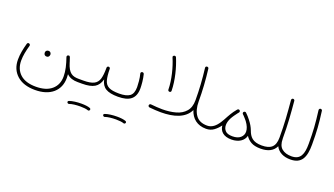

<svg xmlns="http://www.w3.org/2000/svg" viewBox="-72 -1188 3485 2001"><g transform="rotate(20 1671.0 -188.0)"><path d="M352.5 225.1C437 225.1 503.4 204.1 551.8 162.6C599.6 120.6 623.5 64.5 623.5 -6.3C623.5 -19.5 623 -33.2 621.6 -47.4C654.3 -15.6 695.3 -4.4 744.6 -4.4H745.1C756.8 -4.4 762.7 -10.3 762.7 -22C762.7 -33.7 756.8 -39.6 745.1 -39.6H744.6C673.3 -39.6 629.4 -58.6 597.2 -164.6L595.7 -170.4L594.7 -173.3V-173.8C590.3 -188.5 585 -204.1 579.1 -220.7C576.2 -229 571.3 -233.4 564 -233.4C561.5 -233.4 558.6 -232.9 555.7 -231.4C547.4 -229 543.9 -221.2 543.9 -215.8C543.9 -213.4 544.4 -211.4 545.4 -209C570.8 -134.8 586.9 -72.8 586.9 -8.8C586.9 52.2 566.4 101.1 524.9 136.7C483.4 172.4 425.3 189.9 349.6 189.9C273.9 189.9 215.8 171.9 175.3 135.7C134.8 99.1 114.3 48.8 114.3 -15.1C114.3 -68.4 126 -125 143.6 -187C144 -189 144.5 -190.9 144.5 -192.9C144.5 -198.7 141.1 -207 131.8 -209.5C129.4 -210.4 127 -210.9 124.5 -210.9C117.2 -210.9 112.3 -206.5 109.4 -198.2C91.3 -133.3 79.1 -72.3 79.1 -13.2C79.1 59.6 103.5 117.2 151.9 160.6C200.2 203.6 267.1 225.1 352.5 225.1ZM316.9 -178.2C316.9 -172.9 318.4 -168 318.8 -163.6C322.3 -153.3 331.1 -143.6 347.2 -143.6C372.1 -143.6 379.4 -163.1 379.4 -177.2C379.4 -183.1 377.4 -188.5 374 -193.8C369.6 -201.2 361.3 -207 348.1 -207C328.6 -207 316.9 -192.4 316.9 -178.2Z M727.1 -22C727.1 -12.2 735.4 -4.4 745.1 -4.4H793.9C806.2 -4.4 812 -10.3 812 -22C812 -33.7 806.2 -39.6 793.9 -39.6H745.1C735.4 -39.6 727.1 -32.2 727.1 -22Z M775.9 -22C775.9 -12.2 784.2 -4.4 793.9 -4.4C854 -4.4 899.4 -13.7 930.2 -32.2C960.9 -50.3 981.9 -81.5 994.1 -125C1003.4 -80.6 1023.4 -49.8 1053.7 -31.7C1083.5 -13.7 1128.9 -4.4 1189.5 -4.4H1189.9C1201.7 -4.4 1207.5 -10.3 1207.5 -22C1207.5 -33.7 1201.7 -39.6 1189.9 -39.6H1189.5C1138.2 -39.6 1099.6 -45.9 1074.7 -59.1C1049.3 -72.3 1032.7 -93.8 1024.4 -124.5C1016.1 -154.8 1011.7 -195.8 1011.2 -247.6V-249C1011.2 -257.3 1004.4 -265.1 995.1 -265.6H992.7C984.4 -265.6 976.1 -259.8 975.6 -248.5V-243.2C975.6 -192.9 971.2 -152.8 962.4 -123C953.1 -93.3 935.5 -71.8 909.7 -59.1C883.8 -45.9 845.2 -39.6 793.9 -39.6C784.2 -39.6 775.9 -32.2 775.9 -22ZM716.3 230.5C719.7 237.8 726.6 241.2 731.9 241.2C733.4 241.2 734.9 241.2 736.3 240.7C765.6 229.5 813 224.6 858.4 224.6C893.1 224.6 925.8 228 944.8 235.4C946.3 235.8 948.2 236.3 949.7 236.3C953.6 236.3 959.5 233.9 963.4 227.5C964.8 225.1 965.3 223.1 965.3 220.7C965.3 216.8 963.9 210 956.1 206.1C932.6 196.8 897.5 192.9 858.4 192.9C812 192.9 761.2 198.7 726.6 210.9C719.2 213.4 715.3 217.8 715.3 224.1C715.3 226.1 715.8 228 716.3 230.5Z M1172.4 -22C1172.4 -12.2 1180.2 -4.4 1189.9 -4.4C1316.9 -4.4 1381.3 -51.3 1381.3 -167C1381.3 -184.1 1379.9 -207.5 1377 -237.3C1374 -266.6 1369.1 -293.5 1362.8 -318.4C1360.4 -327.6 1352.1 -332.5 1345.7 -332.5C1344.2 -332.5 1342.8 -332.5 1341.3 -332C1331.5 -330.1 1326.7 -324.7 1326.7 -315.4C1326.7 -314 1326.7 -312.5 1327.1 -311C1333.5 -287.1 1338.4 -261.2 1340.8 -232.9C1343.3 -204.1 1344.7 -182.1 1344.7 -167C1344.7 -118.2 1332 -85 1307.1 -66.9C1282.2 -48.8 1243.2 -39.6 1189.9 -39.6C1178.2 -39.6 1172.4 -33.7 1172.4 -22ZM1112.3 230.5C1115.7 237.8 1122.6 241.2 1127.9 241.2C1129.4 241.2 1130.9 241.2 1132.3 240.7C1161.6 229.5 1209 224.6 1254.4 224.6C1289.1 224.6 1321.8 228 1340.8 235.4C1342.3 235.8 1344.2 236.3 1345.7 236.3C1349.6 236.3 1355.5 233.9 1359.4 227.5C1360.8 225.1 1361.3 223.1 1361.3 220.7C1361.3 216.8 1359.9 210 1352.1 206.1C1328.6 196.8 1293.5 192.9 1254.4 192.9C1208 192.9 1157.2 198.7 1122.6 210.9C1115.2 213.4 1111.3 217.8 1111.3 224.1C1111.3 226.1 1111.8 228 1112.3 230.5Z M1940.9 -597.7C1955.6 -479 1962.9 -362.3 1962.9 -246.6C1962.9 -193.4 1949.7 -151.9 1923.3 -122.1C1897 -91.8 1861.8 -70.3 1817.4 -58.1C1772.9 -45.9 1723.1 -39.6 1668.9 -39.6C1629.9 -39.6 1588.4 -43 1542 -47.4H1539.6C1531.2 -47.4 1523.9 -41 1522.5 -31.7V-30.3C1522.5 -22 1528.3 -13.7 1538.6 -12.2C1583.5 -7.8 1626.5 -4.9 1666 -4.9C1808.6 -4.9 1929.7 -41.5 1977.5 -143.1C2004.4 -57.1 2068.8 -4.4 2166.5 -4.4H2167C2178.7 -4.4 2184.6 -10.3 2184.6 -22C2184.6 -33.7 2178.7 -39.6 2167 -39.6H2166.5C2108.9 -39.6 2066.4 -58.1 2039.6 -95.2C2012.2 -132.3 1998.5 -182.6 1998.5 -246.6C1998.5 -364.3 1991.2 -481 1976.1 -602.1C1975.6 -612.3 1965.8 -617.2 1958.5 -617.2H1956.1C1945.8 -615.7 1940.9 -610.4 1940.9 -600.6V-597.7ZM1585.4 -584C1624 -494.6 1658.7 -362.3 1659.7 -253.9C1660.2 -243.7 1668.5 -236.8 1676.8 -236.8H1678.2C1689.5 -237.3 1695.3 -243.2 1695.3 -253.9V-255.9C1693.4 -370.1 1658.7 -503.4 1619.1 -597.2C1615.2 -606.9 1606.4 -608.4 1602.1 -608.4C1599.6 -608.4 1597.7 -607.9 1595.2 -606.9C1587.4 -603.5 1583.5 -598.6 1583.5 -592.3C1583.5 -589.8 1584 -586.9 1585.4 -584Z M2149.4 -22C2149.4 -12.2 2157.2 -4.4 2167 -4.4C2199.7 -4.4 2228.5 -13.7 2252.9 -31.7C2276.9 -49.8 2297.9 -70.8 2315.4 -95.7C2321.3 -33.2 2364.7 10.3 2453.1 10.3C2533.7 10.3 2589.4 -28.3 2603.5 -85C2617.7 -62 2637.7 -42.5 2664.1 -27.3C2690.4 -12.2 2726.1 -4.4 2771.5 -4.4H2772C2783.7 -4.4 2789.6 -10.3 2789.6 -22C2789.6 -33.7 2783.7 -39.6 2772 -39.6H2771.5C2669.9 -39.6 2635.7 -84.5 2612.3 -148.9C2600.6 -180.7 2581.5 -213.4 2555.2 -246.6C2540.5 -266.1 2522.9 -285.6 2502.4 -305.2C2502 -305.7 2502 -305.7 2501.5 -305.7L2501 -306.2C2500.5 -306.6 2499.5 -307.1 2499 -307.6C2497.6 -308.6 2496.1 -309.1 2494.6 -309.6H2494.1C2493.7 -309.6 2492.7 -309.6 2492.2 -310.1H2490.7H2489.3C2484.9 -310.1 2481 -308.6 2477.5 -305.2L2476.6 -304.2C2473.1 -300.8 2471.7 -297.4 2471.7 -293C2471.7 -291.5 2471.7 -290.5 2472.2 -289.1V-288.1C2472.2 -287.6 2472.2 -287.6 2472.7 -287.1C2472.7 -286.6 2472.7 -286.1 2473.1 -285.6C2473.1 -285.2 2473.1 -284.7 2473.6 -284.2V-283.7C2474.6 -281.7 2476.1 -280.3 2477.5 -278.8C2481 -275.9 2483.9 -272.9 2487.3 -269.5C2502.9 -253.4 2516.6 -237.3 2528.8 -222.2C2556.6 -184.6 2570.8 -149.4 2570.8 -117.2C2570.8 -91.8 2561 -70.3 2541 -52.2C2521 -34.2 2491.2 -24.9 2452.1 -24.9C2414.6 -24.9 2387.7 -33.2 2372.1 -50.3C2356.4 -66.9 2348.6 -87.9 2348.6 -113.3C2348.6 -136.2 2355.5 -161.6 2369.1 -189.5C2383.3 -216.8 2405.8 -247.6 2423.8 -271C2426.3 -274.4 2429.2 -277.3 2432.1 -280.8C2435.1 -284.2 2436.5 -288.1 2436.5 -292.5C2436.5 -293.9 2438 -299.8 2430.7 -306.2C2427.7 -309.1 2423.8 -310.5 2419.4 -310.5C2418.9 -310.5 2413.1 -311.5 2406.7 -305.7L2400.9 -298.8C2382.8 -277.3 2367.7 -256.3 2355.5 -235.8C2347.2 -223.1 2340.3 -210.9 2334.5 -199.7C2321.3 -173.8 2307.1 -148.9 2291.5 -124.5C2259.8 -75.2 2220.2 -39.6 2167 -39.6C2155.3 -39.6 2149.4 -33.7 2149.4 -22Z M2754.4 -22C2754.4 -12.2 2762.2 -4.4 2772 -4.4C2852.5 -4.4 2910.6 -32.7 2937.5 -91.3C2966.3 -32.2 3027.8 -4.4 3100.6 -4.4H3101.1C3112.8 -4.4 3118.7 -10.3 3118.7 -22C3118.7 -33.7 3112.8 -39.6 3101.1 -39.6H3100.6C3056.2 -39.6 3020.5 -50.3 2994.1 -72.3C2967.8 -94.2 2954.6 -129.9 2954.6 -180.2C2954.6 -181.6 2954.6 -183.1 2954.1 -184.1C2954.1 -259.8 2952.1 -329.1 2948.2 -393.1C2944.3 -457 2939 -523.4 2932.6 -593.3C2932.1 -602.5 2923.3 -608.9 2915.5 -608.9H2913.1C2903.8 -608.4 2897.5 -599.1 2897.5 -590.8V-589.4C2903.8 -519.5 2909.2 -452.6 2913.1 -388.7C2917 -324.7 2918.9 -255.4 2918.9 -180.2C2918.9 -78.6 2871.6 -39.6 2772 -39.6C2760.3 -39.6 2754.4 -33.7 2754.4 -22Z M3083.5 -22C3083.5 -12.2 3091.3 -4.4 3101.1 -4.4C3227.1 -4.4 3262.7 -87.9 3262.7 -227.1C3262.7 -374 3257.3 -450.7 3238.3 -593.8C3237.8 -603 3228.5 -608.9 3220.7 -608.9H3218.3C3209 -608.4 3203.1 -598.6 3203.1 -590.3V-588.9C3221.7 -442.4 3227.1 -366.2 3227.1 -223.1C3227.1 -109.9 3202.1 -39.6 3101.1 -39.6C3089.4 -39.6 3083.5 -33.7 3083.5 -22Z"/></g></svg>

Font: Mikhak ExtraLight
Style: Regular
Weight: 200
Designer: Amin Abedi
Version: Version 3.2